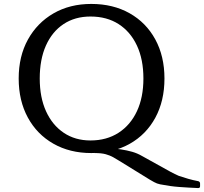

<svg xmlns="http://www.w3.org/2000/svg" viewBox="-20 -770 1037 976"><path d="M997 177Q997 186 987 186Q939 184 891.5 180.5Q844 177 794 167Q785 165 778 162.5Q771 160 763 155.5Q755 151 741 143L587 48Q571 38 555 29Q539 20 517.5 14Q496 8 461 8L529 -18Q565 -15 595 -10.5Q625 -6 651.5 1.5Q678 9 702 23L848 104Q859 110 868.5 114.5Q878 119 889 124Q913 132 937 139Q961 146 988 151Q997 154 997 163ZM444 8Q335 8 251.5 -39.5Q168 -87 121.5 -172.5Q75 -258 75 -371Q75 -484 122 -569Q169 -654 252 -702Q335 -750 444 -750Q555 -750 639 -702.5Q723 -655 769.5 -569.5Q816 -484 816 -371Q816 -257 769.5 -171.5Q723 -86 639.5 -39Q556 8 444 8ZM440 -56Q522 -56 582.5 -95Q643 -134 676 -204.5Q709 -275 709 -371Q709 -468 676 -538.5Q643 -609 583 -647.5Q523 -686 440 -686Q361 -686 303 -647.5Q245 -609 213.5 -538.5Q182 -468 182 -371Q182 -275 214 -204.5Q246 -134 304 -95Q362 -56 440 -56Z"/></svg>

Font: Hahmlet
Style: Regular
Weight: 400
Designer: Minjoo Ham & Mark Frömberg
Foundry: hypertype
Version: Version 1.001; ttfautohint (v1.8.3)